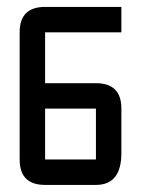

<svg xmlns="http://www.w3.org/2000/svg" viewBox="-20 -618 406 553"><path d="M109.9 -598.1H329.6V-524.9H109.9V-378.4H256.3Q329.6 -378.4 329.6 -305.2V-177.2Q329.6 -85.4 256.3 -85.4H109.9Q36.6 -85.4 36.6 -158.7V-524.9Q36.6 -598.1 109.9 -598.1ZM256.3 -305.2H109.9V-158.7H256.3Z"/></svg>

Font: BabelStone Khitan Seals
Style: Regular
Weight: 400
Designer: Andrew West
Foundry: BabelStone
Version: Version 1.004